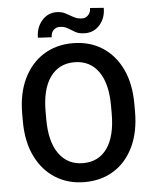

<svg xmlns="http://www.w3.org/2000/svg" viewBox="-60 -946 809 1006"><g transform="rotate(-5 344.5 -443.0)"><path d="M639.2 -375V-335.9Q639.2 -228.5 602.3 -151.1Q565.4 -73.7 499.3 -32Q433.1 9.8 345.2 9.8Q258.3 9.8 191.7 -32Q125 -73.7 87.2 -151.1Q49.3 -228.5 49.3 -335.9V-375Q49.3 -482.4 86.9 -559.8Q124.5 -637.2 190.9 -679Q257.3 -720.7 344.2 -720.7Q432.1 -720.7 498.5 -679Q564.9 -637.2 602.1 -559.8Q639.2 -482.4 639.2 -375ZM516.6 -335.9V-376Q516.6 -494.6 471.2 -557.6Q425.8 -620.6 344.2 -620.6Q263.7 -620.6 218 -557.6Q172.4 -494.6 172.4 -376V-335.9Q172.4 -216.8 218.5 -153.3Q264.6 -89.8 345.2 -89.8Q427.2 -89.8 471.9 -153.3Q516.6 -216.8 516.6 -335.9ZM451.7 -896.5 523.4 -891.1Q523.4 -837.9 492.7 -802.5Q461.9 -767.1 415.5 -767.1Q383.3 -767.1 363.8 -778.3Q344.2 -789.6 326.7 -800.5Q309.1 -811.5 282.7 -811.5Q264.2 -811.5 251.2 -797.9Q238.3 -784.2 238.3 -761.2L166 -765.1Q166 -817.9 196.8 -854Q227.5 -890.1 273.9 -890.1Q300.8 -890.1 321.3 -879.2Q341.8 -868.2 361.8 -856.9Q381.8 -845.7 406.7 -845.7Q425.3 -845.7 438.5 -859.9Q451.7 -874 451.7 -896.5Z"/></g></svg>

Font: Vazirmatn RD FD Medium
Style: Regular
Weight: 500
Designer: Saber Rastikerdar
Foundry: Saber Rastikerdar
Version: Version 33.003